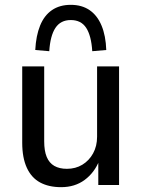

<svg xmlns="http://www.w3.org/2000/svg" viewBox="-20 -766 587 795"><path d="M233 9Q182 9 146 -10.5Q110 -30 91 -71.5Q72 -113 72 -175V-491H163V-181Q163 -141 173.5 -116Q184 -91 205 -79Q226 -67 257 -67Q293 -67 321 -84Q349 -101 365.5 -131Q382 -161 382 -200V-491H473V0H387V-101H391Q371 -51 330.5 -21Q290 9 233 9ZM184 -554 126 -559Q129 -618 146 -660Q163 -702 195 -724Q227 -746 273 -746Q319 -746 351 -724Q383 -702 400.5 -660Q418 -618 420 -559L362 -554Q358 -618 337 -650.5Q316 -683 273 -683Q231 -683 209.5 -650.5Q188 -618 184 -554Z"/></svg>

Font: Nunito Sans 10pt SemiCondensed Medium
Style: Regular
Weight: 500
Width: 4
Designer: Vernon Adams
Foundry: Vernon Adams
Version: Version 3.101;gftools[0.9.27]